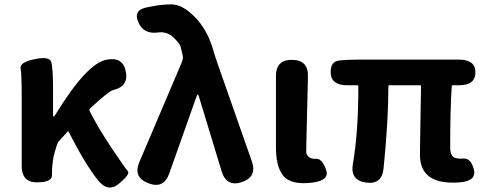

<svg xmlns="http://www.w3.org/2000/svg" viewBox="-20 -832 2215 876"><path d="M524 5Q473 49 426 -11Q369 -82 293 -231Q291 -235 288 -231Q271 -212 245 -184Q242 -180 229.5 -137.5Q217 -95 217 -32Q217 0 148 0Q79 0 79 -75V-393Q79 -492 74 -520Q69 -548 138 -562Q207 -577 214.5 -547Q222 -517 222 -423V-305Q222 -300 224.5 -300Q227 -300 236 -314Q378 -545 468 -560Q541 -573 554 -506Q568 -438 496 -421Q477 -417 393 -339Q385 -332 390 -323Q428 -248 489 -157Q552 -63 563.5 -50.5Q575 -38 524 5Z M752 -40Q727 31 657 4Q586 -23 616 -93L807 -542Q817 -565 814 -578Q813 -583 804 -619Q800 -634 771 -661.5Q742 -689 703 -684Q635 -674 611 -731Q586 -787 653 -799L679 -804Q720 -812 762 -812Q812 -812 868 -755.5Q924 -699 951 -610Q961 -575 973 -541L1129 -96Q1154 -25 1083 -1Q1013 22 991 -51L888 -390Q885 -401 882.5 -401Q880 -401 876 -390Z M1270 -33Q1239 -75 1239 -159V-485Q1239 -560 1313 -559Q1387 -558 1385 -483L1378 -190Q1377 -153 1377 -140Q1377 -127 1388 -116.5Q1399 -106 1423.5 -107.5Q1448 -109 1467 -60Q1487 -10 1407 1Q1305 14 1270 -33Z M1896 -126Q1896 -164 1897 -202L1901 -438Q1901 -443 1896 -443H1757Q1752 -443 1752 -438Q1752 -280 1730 -64Q1723 11 1650 1Q1577 -9 1590 -84Q1615 -227 1615 -438Q1615 -443 1610 -443H1565Q1491 -443 1489 -498Q1486 -553 1530 -556L1535 -557Q1574 -560 1614 -560H2074Q2149 -560 2149 -502Q2149 -443 2074 -443H2047Q2041 -443 2041 -437Q2034 -337 2034 -158Q2034 -129 2046.5 -117.5Q2059 -106 2094 -108.5Q2129 -111 2142 -59Q2155 -6 2077 0Q1896 14 1896 -126Z"/></svg>

Font: Resource Han Rounded JP
Style: Bold
Weight: 700
Designer: Cyano Hao (round all glyphs); Ryoko NISHIZUKA 西塚涼子 (kana, bopomofo & ideographs); Paul D. Hunt (Latin, Greek & Cyrillic)
Foundry: Cyano Hao
Version: 0.990